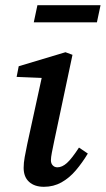

<svg xmlns="http://www.w3.org/2000/svg" viewBox="-20 -706 407 739"><path d="M71 -60Q71 -79 75 -101Q79 -123 85 -152L147 -436L167 -405L44 -410L52 -451L232 -505L259 -495L188 -160Q183 -136 179.5 -118Q176 -100 176 -89Q176 -77 183 -69.5Q190 -62 201 -62Q219 -62 237.5 -78.5Q256 -95 284 -138L318 -115Q297 -80 272 -50.5Q247 -21 216.5 -4Q186 13 149 13Q113 13 92 -6Q71 -25 71 -60ZM110 -620 124 -686H367L353 -620Z"/></svg>

Font: Source Serif 4 Medium
Style: Italic
Weight: 500
Italic angle: -12°
Designer: Frank Grießhammer
Foundry: Adobe Systems Incorporated
Version: Version 4.004;hotconv 1.0.116;makeotfexe 2.5.65601